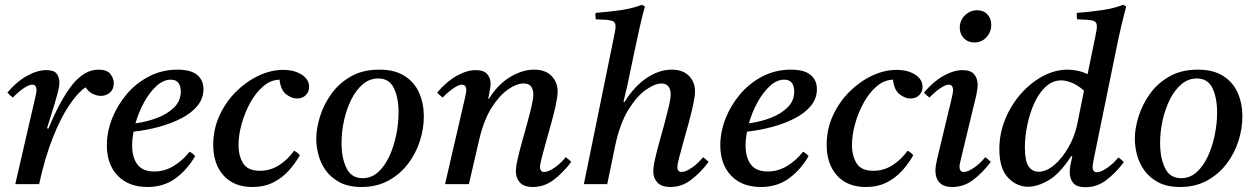

<svg xmlns="http://www.w3.org/2000/svg" viewBox="-20 -772 5269 805"><path d="M144 0H44L126 -355Q133 -384 133 -393Q133 -417 115 -417Q101 -417 78.5 -401.5Q56 -386 34 -363Q27 -368 21.5 -373Q16 -378 11 -384Q51 -431 94 -454.5Q137 -478 174 -478Q207 -478 218 -462.5Q229 -447 229 -426Q229 -413 225 -395.5Q221 -378 209 -337L177 -234L183 -233Q235 -358 285 -419Q335 -480 393 -480Q428 -480 442.5 -462Q457 -444 457 -423Q457 -398 441 -384Q425 -370 403 -370Q387 -370 369 -378.5Q351 -387 339 -406Q308 -386 272 -333.5Q236 -281 202.5 -197.5Q169 -114 144 0Z M833 -398Q833 -359 808 -328.5Q783 -298 740.5 -276Q698 -254 646 -240Q594 -226 540 -220Q534 -189 534 -162Q534 -112 556 -82.5Q578 -53 627 -53Q670 -53 708 -76Q746 -99 775 -136Q791 -127 798 -117Q764 -59 715 -23.5Q666 12 598 12Q519 12 473.5 -35.5Q428 -83 428 -163Q428 -219 450 -275Q472 -331 511.5 -377.5Q551 -424 605.5 -452Q660 -480 724 -480Q780 -480 806.5 -458Q833 -436 833 -398ZM548 -255Q595 -261 638.5 -277.5Q682 -294 710 -321.5Q738 -349 738 -389Q738 -411 728 -424.5Q718 -438 696 -438Q665 -438 636 -411.5Q607 -385 584 -343Q561 -301 548 -255Z M1038 12Q961 12 917.5 -36Q874 -84 874 -165Q874 -230 900 -287Q926 -344 969 -387Q1012 -430 1064 -454.5Q1116 -479 1167 -479Q1214 -479 1245 -459Q1276 -439 1276 -408Q1276 -387 1262 -373Q1248 -359 1225 -359Q1203 -359 1180 -376.5Q1157 -394 1152 -438Q1115 -437 1083.5 -410Q1052 -383 1029 -341Q1006 -299 993 -252Q980 -205 980 -163Q980 -120 999 -88Q1018 -56 1070 -56Q1113 -56 1149.5 -79Q1186 -102 1213 -140Q1229 -132 1237 -121Q1218 -87 1190.5 -56.5Q1163 -26 1125.5 -7Q1088 12 1038 12Z M1757 -284Q1757 -233 1740.5 -181Q1724 -129 1691 -85.5Q1658 -42 1609 -15Q1560 12 1496 12Q1442 12 1405.5 -7Q1369 -26 1347 -56Q1325 -86 1315.5 -121.5Q1306 -157 1306 -190Q1306 -233 1321.5 -283Q1337 -333 1369 -378Q1401 -423 1451 -451.5Q1501 -480 1570 -480Q1635 -480 1676.5 -453.5Q1718 -427 1737.5 -382.5Q1757 -338 1757 -284ZM1651 -300Q1651 -362 1631.5 -402.5Q1612 -443 1566 -443Q1530 -443 1501.5 -419Q1473 -395 1453 -355Q1433 -315 1422.5 -267.5Q1412 -220 1412 -172Q1412 -110 1432.5 -67.5Q1453 -25 1500 -25Q1537 -25 1565 -50Q1593 -75 1612 -116Q1631 -157 1641 -205.5Q1651 -254 1651 -300Z M1988 -182 1946 0H1846L1928 -355Q1935 -384 1935 -393Q1935 -417 1917 -417Q1903 -417 1880.5 -401.5Q1858 -386 1836 -363Q1829 -368 1823.5 -373Q1818 -378 1813 -384Q1853 -431 1895.5 -454.5Q1938 -478 1975 -478Q2009 -478 2023 -461Q2037 -444 2037 -421Q2037 -409 2033.5 -392.5Q2030 -376 2027 -358H2030Q2068 -419 2119.5 -449.5Q2171 -480 2219 -480Q2267 -480 2292.5 -453.5Q2318 -427 2318 -389Q2318 -368 2310.5 -333Q2303 -298 2292 -258Q2281 -218 2270 -179.5Q2259 -141 2251.5 -111.5Q2244 -82 2244 -70Q2244 -63 2248 -57Q2252 -51 2262 -51Q2279 -51 2305 -69Q2331 -87 2352 -113Q2365 -104 2375 -93Q2341 -48 2301.5 -18Q2262 12 2214 12Q2177 12 2160 -6.5Q2143 -25 2143 -53Q2143 -73 2150.5 -106Q2158 -139 2169 -178Q2180 -217 2190.5 -255.5Q2201 -294 2208.5 -326Q2216 -358 2216 -376Q2216 -396 2207 -409Q2198 -422 2175 -422Q2146 -422 2110 -397Q2074 -372 2041.5 -321Q2009 -270 1990 -190Z M2559 -160 2526 0H2428L2554 -617Q2557 -631 2559 -643Q2561 -655 2561 -662Q2561 -681 2543.5 -685.5Q2526 -690 2478 -691Q2477 -698 2476.5 -704.5Q2476 -711 2477 -718Q2531 -722 2582.5 -729.5Q2634 -737 2671 -752L2684 -745Q2672 -702 2662 -657.5Q2652 -613 2642 -565L2610 -413L2594 -345H2599Q2640 -411 2692 -445.5Q2744 -480 2796 -480Q2843 -480 2868.5 -454Q2894 -428 2894 -390Q2894 -369 2886.5 -334Q2879 -299 2868 -258.5Q2857 -218 2846 -179.5Q2835 -141 2827.5 -111.5Q2820 -82 2820 -70Q2820 -63 2824 -57Q2828 -51 2838 -51Q2855 -51 2881 -69Q2907 -87 2928 -113Q2941 -104 2951 -93Q2917 -48 2877.5 -18Q2838 12 2791 12Q2754 12 2736.5 -6.5Q2719 -25 2719 -53Q2719 -73 2726.5 -106Q2734 -139 2745 -178Q2756 -217 2766.5 -256Q2777 -295 2784.5 -327Q2792 -359 2792 -377Q2792 -397 2782.5 -409.5Q2773 -422 2753 -422Q2726 -422 2688 -395.5Q2650 -369 2614.5 -311.5Q2579 -254 2559 -160Z M3405 -398Q3405 -359 3380 -328.5Q3355 -298 3312.5 -276Q3270 -254 3218 -240Q3166 -226 3112 -220Q3106 -189 3106 -162Q3106 -112 3128 -82.5Q3150 -53 3199 -53Q3242 -53 3280 -76Q3318 -99 3347 -136Q3363 -127 3370 -117Q3336 -59 3287 -23.5Q3238 12 3170 12Q3091 12 3045.5 -35.5Q3000 -83 3000 -163Q3000 -219 3022 -275Q3044 -331 3083.5 -377.5Q3123 -424 3177.5 -452Q3232 -480 3296 -480Q3352 -480 3378.5 -458Q3405 -436 3405 -398ZM3120 -255Q3167 -261 3210.5 -277.5Q3254 -294 3282 -321.5Q3310 -349 3310 -389Q3310 -411 3300 -424.5Q3290 -438 3268 -438Q3237 -438 3208 -411.5Q3179 -385 3156 -343Q3133 -301 3120 -255Z M3610 12Q3533 12 3489.5 -36Q3446 -84 3446 -165Q3446 -230 3472 -287Q3498 -344 3541 -387Q3584 -430 3636 -454.5Q3688 -479 3739 -479Q3786 -479 3817 -459Q3848 -439 3848 -408Q3848 -387 3834 -373Q3820 -359 3797 -359Q3775 -359 3752 -376.5Q3729 -394 3724 -438Q3687 -437 3655.5 -410Q3624 -383 3601 -341Q3578 -299 3565 -252Q3552 -205 3552 -163Q3552 -120 3571 -88Q3590 -56 3642 -56Q3685 -56 3721.5 -79Q3758 -102 3785 -140Q3801 -132 3809 -121Q3790 -87 3762.5 -56.5Q3735 -26 3697.5 -7Q3660 12 3610 12Z M4111 -113Q4124 -104 4134 -93Q4100 -48 4060.5 -18Q4021 12 3973 12Q3936 12 3919 -6.5Q3902 -25 3902 -56Q3902 -67 3904 -79.5Q3906 -92 3909 -105L3969 -355Q3976 -384 3976 -393Q3976 -417 3958 -417Q3944 -417 3921.5 -401.5Q3899 -386 3877 -363Q3870 -368 3864.5 -373Q3859 -378 3854 -384Q3894 -431 3936.5 -454.5Q3979 -478 4016 -478Q4050 -478 4064.5 -460.5Q4079 -443 4079 -417Q4079 -408 4077.5 -397.5Q4076 -387 4074 -376L4010 -110Q4009 -103 4006 -92.5Q4003 -82 4003 -72Q4003 -63 4007 -57Q4011 -51 4021 -51Q4038 -51 4064 -69Q4090 -87 4111 -113ZM4065 -594Q4038 -594 4021 -612Q4004 -630 4004 -656Q4004 -686 4025.5 -707.5Q4047 -729 4077 -729Q4104 -729 4120 -711.5Q4136 -694 4136 -668Q4136 -638 4116 -616Q4096 -594 4065 -594Z M4476 -117H4471Q4424 -44 4377 -16.5Q4330 11 4291 11Q4243 11 4206.5 -27Q4170 -65 4170 -147Q4170 -212 4194.5 -272Q4219 -332 4260.5 -379Q4302 -426 4353 -453Q4404 -480 4456 -480Q4476 -480 4497.5 -475.5Q4519 -471 4540 -461L4572 -617Q4575 -631 4577 -643Q4579 -655 4579 -662Q4579 -681 4561.5 -685.5Q4544 -690 4496 -691Q4495 -698 4494.5 -704.5Q4494 -711 4495 -718Q4549 -722 4600.5 -729.5Q4652 -737 4689 -752L4702 -745Q4692 -708 4681.5 -664Q4671 -620 4660 -565L4567 -111Q4566 -104 4563.5 -92.5Q4561 -81 4561 -72Q4561 -50 4579 -50Q4596 -50 4622 -68Q4648 -86 4669 -112Q4682 -103 4692 -92Q4658 -47 4618.5 -17Q4579 13 4531 13Q4495 13 4480 -4.5Q4465 -22 4465 -51Q4465 -65 4468 -80Q4471 -95 4476 -117ZM4496 -249 4525 -392Q4496 -417 4471.5 -426Q4447 -435 4430 -435Q4393 -435 4364 -408Q4335 -381 4316 -338.5Q4297 -296 4287 -247Q4277 -198 4277 -154Q4277 -97 4292.5 -74.5Q4308 -52 4334 -52Q4367 -52 4400 -80Q4433 -108 4459 -153Q4485 -198 4496 -249Z M5189 -284Q5189 -233 5172.5 -181Q5156 -129 5123 -85.5Q5090 -42 5041 -15Q4992 12 4928 12Q4874 12 4837.5 -7Q4801 -26 4779 -56Q4757 -86 4747.5 -121.5Q4738 -157 4738 -190Q4738 -233 4753.5 -283Q4769 -333 4801 -378Q4833 -423 4883 -451.5Q4933 -480 5002 -480Q5067 -480 5108.5 -453.5Q5150 -427 5169.5 -382.5Q5189 -338 5189 -284ZM5083 -300Q5083 -362 5063.5 -402.5Q5044 -443 4998 -443Q4962 -443 4933.5 -419Q4905 -395 4885 -355Q4865 -315 4854.5 -267.5Q4844 -220 4844 -172Q4844 -110 4864.5 -67.5Q4885 -25 4932 -25Q4969 -25 4997 -50Q5025 -75 5044 -116Q5063 -157 5073 -205.5Q5083 -254 5083 -300Z"/></svg>

Font: Tiro Tamil
Style: Italic
Weight: 400
Italic angle: -11°
Designer: Tamil: Fernando Mello & Fiona Ross, assisted by Kaja Sojewska. Latin: John Hudson with Paul Hanslow, assisted by Kaja So
Foundry: Tiro Typeworks Ltd.
Version: Version 1.52